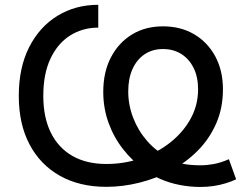

<svg xmlns="http://www.w3.org/2000/svg" viewBox="-20 -757 1036 788"><path d="M802.2 10.3Q759.3 10.3 717 2Q674.8 -6.3 637.9 -22.5Q601.1 -38.6 573.7 -60.5Q523.4 -95.7 485.1 -144.8Q446.8 -193.8 425.3 -253.4Q403.8 -313 403.8 -379.9Q403.8 -461.4 435.3 -521.7Q466.8 -582 521.7 -615.5Q576.7 -648.9 648.9 -648.9Q721.7 -648.9 777.1 -616.2Q832.5 -583.5 863.8 -525.1Q895 -466.8 895 -390.6Q895 -313 866.9 -249.5Q838.9 -186 790.8 -137.9Q742.7 -89.8 681.2 -56.9Q619.6 -23.9 551.5 -7.1Q483.4 9.8 416.5 9.8Q306.6 9.8 225.8 -35.6Q145 -81.1 101.1 -164.6Q57.1 -248 57.1 -363.3Q57.1 -479.5 99.6 -563.2Q142.1 -647 215.8 -692.1Q289.6 -737.3 383.3 -737.3V-643.6Q319.3 -643.6 268.3 -611.6Q217.3 -579.6 187.5 -517.1Q157.7 -454.6 157.7 -363.3Q157.7 -275.9 188.2 -213.4Q218.8 -150.9 276.6 -117.4Q334.5 -84 416.5 -84Q490.7 -84 558.3 -107.2Q626 -130.4 679 -172.4Q731.9 -214.4 762.5 -270Q793 -325.7 793 -390.6Q793 -440.9 774.7 -478Q756.3 -515.1 724.1 -535.4Q691.9 -555.7 648.9 -555.7Q605.5 -555.7 573.5 -534.2Q541.5 -512.7 523.9 -473.9Q506.3 -435.1 506.3 -381.8Q506.3 -326.2 526.6 -273.4Q546.9 -220.7 584.2 -178Q621.6 -135.3 672.9 -110.4Q698.2 -91.3 729.5 -85Q760.7 -78.6 803.7 -78.6Q828.6 -78.6 857.2 -83.7Q885.7 -88.9 919.4 -103.5L949.2 -21Q930.2 -12.2 906.7 -4.9Q883.3 2.4 857.2 6.3Q831.1 10.3 802.2 10.3Z"/></svg>

Font: Inter Cardless
Style: Regular
Weight: 400
Designer: Rasmus Andersson
Foundry: rsms
Version: Version 4.001;git-9221beed3